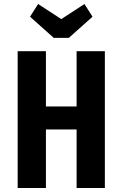

<svg xmlns="http://www.w3.org/2000/svg" viewBox="-20 -945 604 965"><path d="M68.8 0H210.8V-294.4H365V0H507V-687.8H365V-410H210.8V-687.8H68.8ZM325.8 -754.6 445 -861 404.4 -924.8 288 -849 171.6 -924.8 131 -861 250.2 -754.6Z"/></svg>

Font: Secuela Light
Style: Regular
Weight: 300
Designer: Fernando Haro
Foundry: deFharo
Version: Version 1.708